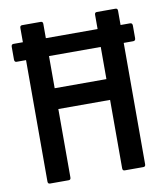

<svg xmlns="http://www.w3.org/2000/svg" viewBox="-76 -719 674 782"><g transform="rotate(-10 261.0 -327.5)"><path d="M20 -512Q11 -512 11 -523V-575Q11 -586 20 -586H502Q512 -586 512 -575V-523Q512 -512 502 -512H463H59ZM68 0Q59 0 59 -10V-645Q59 -655 68 -655H145Q154 -655 154 -645V-379H368V-645Q368 -655 377 -655H454Q463 -655 463 -645V-10Q463 0 454 0H377Q368 0 368 -10V-293H154V-10Q154 0 145 0Z"/></g></svg>

Font: Sofia Sans Condensed SemiBold
Style: Regular
Weight: 600
Designer: Botio Nikoltchev, Ani Petrova
Foundry: lettersoup
Version: Version 4.101